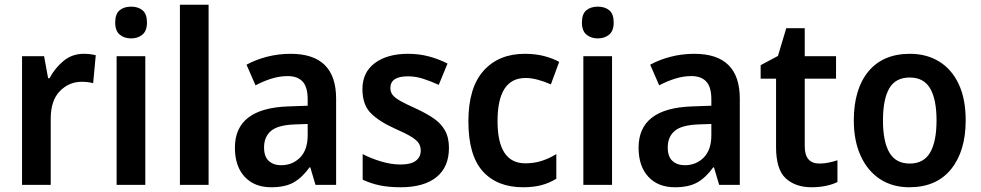

<svg xmlns="http://www.w3.org/2000/svg" viewBox="-20 -780 4139 810"><path d="M333 -553Q360 -553 384 -547L373 -429Q363 -432 350 -433.5Q337 -435 325 -435Q271 -435 232.5 -395.5Q194 -356 194 -280V0H73V-543H166L183 -450H189Q211 -492 247.5 -522.5Q284 -553 333 -553Z M533 -752Q563 -752 581.5 -736.5Q600 -721 600 -685Q600 -650 581 -634Q562 -618 533 -618Q504 -618 485 -634Q466 -650 466 -685Q466 -721 484.5 -736.5Q503 -752 533 -752ZM593 -543V0H472V-543Z M860 0H739V-760H860Z M1206 -553Q1398 -553 1398 -364V0H1311L1289 -74H1286Q1255 -31 1219 -10.5Q1183 10 1124 10Q1053 10 1012 -34.5Q971 -79 971 -157Q971 -323 1195 -331L1278 -334V-361Q1278 -413 1256.5 -436Q1235 -459 1194 -459Q1160 -459 1126 -448.5Q1092 -438 1058 -420L1020 -507Q1058 -528 1106 -540.5Q1154 -553 1206 -553ZM1221 -255Q1151 -252 1122.5 -227Q1094 -202 1094 -158Q1094 -119 1114 -101Q1134 -83 1166 -83Q1214 -83 1246 -115.5Q1278 -148 1278 -209V-257Z M1874 -156Q1874 -75 1821 -32.5Q1768 10 1670 10Q1620 10 1582 2Q1544 -6 1510 -22V-130Q1544 -112 1587 -99Q1630 -86 1670 -86Q1714 -86 1734.5 -102Q1755 -118 1755 -145Q1755 -162 1747 -175Q1739 -188 1716 -202.5Q1693 -217 1647 -237Q1580 -267 1544.5 -302.5Q1509 -338 1509 -404Q1509 -475 1561.5 -514Q1614 -553 1701 -553Q1747 -553 1787.5 -542.5Q1828 -532 1868 -512L1831 -422Q1798 -437 1766 -447.5Q1734 -458 1701 -458Q1627 -458 1627 -409Q1627 -392 1636 -380Q1645 -368 1668.5 -354.5Q1692 -341 1735 -322Q1778 -302 1809 -281Q1840 -260 1857 -230Q1874 -200 1874 -156Z M2187 10Q2077 10 2016.5 -57.5Q1956 -125 1956 -268Q1956 -410 2020 -481.5Q2084 -553 2194 -553Q2239 -553 2275.5 -543.5Q2312 -534 2339 -519L2304 -424Q2277 -436 2249.5 -443.5Q2222 -451 2197 -451Q2079 -451 2079 -269Q2079 -91 2196 -91Q2234 -91 2266 -101.5Q2298 -112 2327 -130V-26Q2298 -8 2264.5 1Q2231 10 2187 10Z M2502 -752Q2532 -752 2550.5 -736.5Q2569 -721 2569 -685Q2569 -650 2550 -634Q2531 -618 2502 -618Q2473 -618 2454 -634Q2435 -650 2435 -685Q2435 -721 2453.5 -736.5Q2472 -752 2502 -752ZM2562 -543V0H2441V-543Z M2909 -553Q3101 -553 3101 -364V0H3014L2992 -74H2989Q2958 -31 2922 -10.5Q2886 10 2827 10Q2756 10 2715 -34.5Q2674 -79 2674 -157Q2674 -323 2898 -331L2981 -334V-361Q2981 -413 2959.5 -436Q2938 -459 2897 -459Q2863 -459 2829 -448.5Q2795 -438 2761 -420L2723 -507Q2761 -528 2809 -540.5Q2857 -553 2909 -553ZM2924 -255Q2854 -252 2825.5 -227Q2797 -202 2797 -158Q2797 -119 2817 -101Q2837 -83 2869 -83Q2917 -83 2949 -115.5Q2981 -148 2981 -209V-257Z M3437 -90Q3457 -90 3476 -94Q3495 -98 3513 -104V-12Q3493 -2 3464.5 4Q3436 10 3404 10Q3336 10 3295 -27.5Q3254 -65 3254 -160V-448H3189V-505L3262 -544L3297 -661H3375V-543H3507V-448H3375V-163Q3375 -90 3437 -90Z M4054 -272Q4054 -143 3992.5 -66.5Q3931 10 3816 10Q3745 10 3692.5 -24.5Q3640 -59 3611 -122.5Q3582 -186 3582 -272Q3582 -404 3643.5 -478.5Q3705 -553 3819 -553Q3889 -553 3942 -520.5Q3995 -488 4024.5 -425.5Q4054 -363 4054 -272ZM3705 -272Q3705 -183 3732 -136.5Q3759 -90 3818 -90Q3877 -90 3904 -136.5Q3931 -183 3931 -272Q3931 -361 3904 -407Q3877 -453 3818 -453Q3758 -453 3731.5 -407Q3705 -361 3705 -272Z"/></svg>

Font: Noto Sans SemiCondensed SemiBold
Style: Regular
Weight: 600
Width: 4
Designer: Monotype Design Team
Foundry: Monotype Imaging Inc.
Version: Version 2.013; ttfautohint (v1.8.4.7-5d5b)